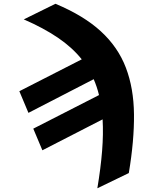

<svg xmlns="http://www.w3.org/2000/svg" viewBox="-20 -794 813 1027"><path d="M107.2 -690.3 276.6 -773.8Q427.9 -710.6 519.5 -626.4Q611.2 -542.3 653.2 -432.2Q695.3 -322.1 696.7 -182.4Q698.2 -42.6 669 131.7L500.7 213.1Q518.8 105.1 526.1 13.7Q533.4 -77.8 528.8 -155.5L206.7 9.9L158 -105.8L509.6 -285.5Q498.6 -330.6 481.2 -370.4L132.1 -190.3L83.5 -306.1L417.3 -476.6Q366.1 -540.5 289.4 -592.5Q212.7 -644.5 107.2 -690.3Z"/></svg>

Font: Inter UI Extra Bold
Style: Italic
Weight: 800
Italic angle: 9.39999°
Designer: Rasmus Andersson
Foundry: rsms
Version: 3.2;8d6f07862